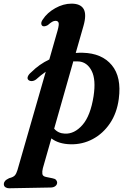

<svg xmlns="http://www.w3.org/2000/svg" viewBox="-108 -762 693 1028"><path d="M85 -336.5Q74 -328.5 62.8 -328Q51.5 -327.5 44.5 -333.5Q36.5 -340.5 41 -352.2Q45.5 -364 59 -375Q102 -418 156 -443.5L194.5 -578.5Q208 -622 206.5 -636.2Q205 -650.5 189 -650.5Q180.5 -650.5 171.2 -645.2Q162 -640 148 -627.5Q130.5 -618 120.5 -622.5Q113.5 -626.5 113 -636Q112.5 -645.5 121 -657.5Q144.5 -694 187.8 -718.2Q231 -742.5 275 -742.5Q323 -742.5 339.8 -713.8Q356.5 -685 339 -623.5L297.5 -478.5Q316 -480 335.5 -479.5Q437.5 -477 490.5 -413.2Q543.5 -349.5 528 -232.5Q518 -157 481 -102Q444 -47 388.8 -17.5Q333.5 12 269.5 10.5Q206 9 167 -21L121.5 138.5Q117 156 118.8 169.2Q120.5 182.5 141 186L173 192.5Q187 195 192.2 201.5Q197.5 208 198 215Q198 227 188.2 234.5Q178.5 242 163 242L-60 246Q-70.5 246 -79 240.5Q-87.5 235 -87.5 223Q-87.5 215 -81.2 207.2Q-75 199.5 -59 192Q-36.5 186.5 -28.2 176.8Q-20 167 -14.5 148.5L137 -378Q111 -360 85 -336.5ZM239 -46.5Q290.5 -44 333.5 -93Q376.5 -142 393 -247Q406.5 -335.5 383 -382Q359.5 -428.5 315 -433Q300 -434 284.5 -433.5L182 -73Q203.5 -48 239 -46.5Z"/></svg>

Font: Fraunces 9pt SemiBold
Style: Italic
Weight: 600
Italic angle: -16°
Version: Version 1.000;[b76b70a41]